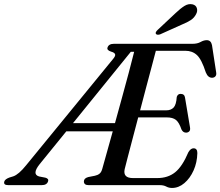

<svg xmlns="http://www.w3.org/2000/svg" viewBox="-71 -917 1091 951"><path d="M720.5 0H368Q344.5 0 344.5 -18.5Q344.5 -34 366 -40L399 -46.5Q413 -49.5 422 -56.8Q431 -64 435.5 -80.5Q441 -100 455 -150.2Q469 -200.5 487.5 -266.5H257.5L125.5 -104Q85.5 -54 122.5 -43L153.5 -37Q172 -32 167 -18.5Q161 0 135.5 0H-30Q-55.5 0 -49.5 -18.5Q-46 -29.5 -25 -37.5L-5.5 -43.5Q21.5 -52.5 58.5 -98.5L487.5 -623Q502 -639.5 499.2 -648Q496.5 -656.5 480 -661Q457 -668 461.5 -681.5Q467.5 -700 493 -700H882Q906.5 -700 922.5 -709Q938.5 -718 953 -718Q974 -718 979 -693.5L999.5 -560Q1002 -547 996.8 -540Q991.5 -533 982 -532Q960 -530 948.5 -558Q927.5 -623 904.5 -644.2Q881.5 -665.5 847 -665.5H701Q693 -635 680.5 -587.8Q668 -540.5 653 -484.5Q638 -428.5 623 -370.5H752.5Q775.5 -370.5 788.8 -384.2Q802 -398 804.5 -437Q809.5 -452 823.5 -452Q843 -452 845.5 -433L870 -287Q872.5 -273 866.8 -266.8Q861 -260.5 851.5 -260Q836 -259.5 828 -275.5Q816 -311 800.2 -323.2Q784.5 -335.5 755.5 -335.5H613.5Q598.5 -278.5 584.8 -226.5Q571 -174.5 561 -135.8Q551 -97 546.5 -79Q537 -35 587.5 -35H708Q760.5 -35 796.2 -63.5Q832 -92 862 -163Q873.5 -182.5 887.5 -182.5Q906.5 -182.5 906.5 -159Q905.5 -112.5 888 -73.2Q870.5 -34 842.2 -10Q814 14 781 14Q765.5 14 752.5 7Q739.5 0 720.5 0ZM577 -660.5 290.5 -307H498.5Q515.5 -368.5 533.2 -433.2Q551 -498 566.8 -557Q582.5 -616 593.5 -660.5ZM798.5 -852Q822.5 -875 842.5 -887.5Q862.5 -900 882.5 -895.5Q899.5 -891.5 904 -876.8Q908.5 -862 900.5 -847.5Q891.5 -829 874 -817.5Q856.5 -806 831.5 -796L722.5 -747Q716 -744.5 709.8 -745Q703.5 -745.5 701 -749.5Q698.5 -754 701.8 -759.2Q705 -764.5 710.5 -769.5Z"/></svg>

Font: Fraunces 9pt S000
Style: Italic
Weight: 400
Italic angle: -16°
Version: Version 1.000; ttfautohint (v1.8.3)